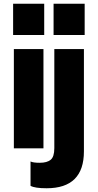

<svg xmlns="http://www.w3.org/2000/svg" viewBox="-20 -792 521 1025"><path d="M270 -1V-530H428V16Q428 213 229 213Q166 213 143 200V70Q157 77 192 77Q231 77 250.5 61Q270 45 270 -1ZM54 0V-530H212V0ZM216 -772V-605H50V-772ZM432 -772V-605H266V-772Z"/></svg>

Font: Cooper Hewitt
Style: Bold
Weight: 711
Designer: Village Type and Design LLC
Foundry: Cooper Hewitt Smithsonian Design Museum
Version: 1.000